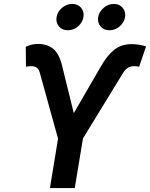

<svg xmlns="http://www.w3.org/2000/svg" viewBox="-20 -962 767 982"><path d="M235.4 0 276.9 -252.9 183.6 -589.8Q179.2 -606.9 168.7 -615.2Q158.2 -623.5 141.1 -623.5Q134.3 -623.5 124.8 -622.6Q115.2 -621.6 112.8 -620.1L111.8 -723.1Q128.9 -730 143.6 -733.9Q158.2 -737.8 178.2 -737.3Q223.1 -736.8 253.7 -710.9Q284.2 -685.1 298.8 -620.6L357.4 -383.3L495.6 -621.6Q527.8 -678.7 564.5 -707.5Q601.1 -736.3 652.8 -736.3Q671.4 -736.3 691.7 -733.2Q711.9 -730 727.1 -724.6L691.4 -620.1Q689 -621.6 679.9 -622.6Q670.9 -623.5 664.1 -623.5Q646.5 -623.5 633.3 -614.7Q620.1 -606 609.9 -589.8L404.3 -253.9L362.3 0ZM539.6 -807.1Q511.2 -807.1 494.4 -826.9Q477.5 -846.7 481.9 -874.5Q486.8 -902.3 510.3 -922.1Q533.7 -941.9 562 -941.9Q590.8 -941.9 607.4 -922.1Q624 -902.3 619.6 -874.5Q615.2 -846.7 591.8 -826.9Q568.4 -807.1 539.6 -807.1ZM326.7 -807.1Q298.3 -807.1 281.5 -826.9Q264.6 -846.7 269.5 -874.5Q273.9 -902.3 297.4 -922.1Q320.8 -941.9 349.1 -941.9Q377.9 -941.9 394.8 -922.1Q411.6 -902.3 406.7 -874.5Q402.3 -846.7 378.9 -826.9Q355.5 -807.1 326.7 -807.1Z"/></svg>

Font: Inter 18pt SemiBold
Style: Italic
Weight: 600
Italic angle: -9.3988°
Designer: Rasmus Andersson
Foundry: rsms
Version: Version 4.001;git-66647c0bb